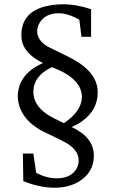

<svg xmlns="http://www.w3.org/2000/svg" viewBox="-20 -738 540 898"><path d="M63 -287Q65 -392 181 -443Q90 -488 81 -555Q80 -565 80 -574Q80 -677 187 -707Q225 -717 272 -718Q338 -718 406 -695V-566H361L351 -646Q297 -676 255 -676Q192 -676 165 -631Q154 -613 154 -591Q154 -550 203 -520Q210 -516 301 -472Q426 -410 436 -323Q437 -314 437 -306Q437 -224 364 -171Q341 -155 315 -144Q418 -96 419 -11Q419 69 348 112Q300 140 236 140Q165 140 89 109L87 -20H136L149 70Q197 96 245 96Q312 96 338 51Q348 33 348 13Q348 -35 291 -69Q272 -80 178 -125Q67 -185 63 -287ZM136 -309Q136 -245 204 -201Q233 -183 279 -162Q362 -218 363 -284Q363 -371 225 -423Q225 -423 223 -424Q137 -384 136 -309Z"/></svg>

Font: Khartiya
Style: Regular
Weight: 500
Version: Version 1.0.1